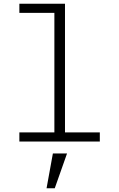

<svg xmlns="http://www.w3.org/2000/svg" viewBox="-20 -760 640 1031"><path d="M84 -49H272V-691H84V-740H329V-49H516V0H84ZM264 64H340L274 251H230Z"/></svg>

Font: IBM Plex Mono Light
Style: Regular
Weight: 300
Monospace: yes
Designer: Mike Abbink, Paul van der Laan, Pieter van Rosmalen
Foundry: Bold Monday
Version: Version 2.3